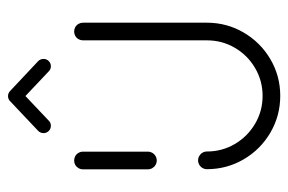

<svg xmlns="http://www.w3.org/2000/svg" viewBox="-141 -584 725 483"><g transform="rotate(-90 221.5 -342.5)"><path d="M59.3 -310.7Q53.3 -310.7 48.1 -313.7Q43 -316.7 40 -321.9Q37 -327 37 -333V-496.3Q37 -502.2 40 -507.4Q43 -512.6 48.1 -515.6Q53.3 -518.5 59.3 -518.5Q65.2 -518.5 70.4 -515.6Q75.6 -512.6 78.5 -507.4Q81.5 -502.2 81.5 -496.3V-333Q81.5 -327 78.5 -321.9Q75.6 -316.7 70.4 -313.7Q65.2 -310.7 59.3 -310.7ZM383.7 -518.5Q389.6 -518.5 394.8 -515.6Q400 -512.6 403 -507.4Q405.9 -502.2 405.9 -496.3V-184.4Q405.9 -134.4 381.1 -92Q356.3 -49.6 314.1 -24.8Q271.9 0 221.9 0Q171.9 0 129.4 -24.8Q87 -49.6 62.2 -92Q37.4 -134.4 37.4 -184.4Q37.4 -190.4 40.4 -195.6Q43.3 -200.7 48.5 -203.7Q53.7 -206.7 59.6 -206.7Q65.6 -206.7 70.7 -203.7Q75.9 -200.7 78.9 -195.6Q81.9 -190.4 81.9 -184.4Q81.9 -146.3 100.7 -114.3Q119.6 -82.2 151.7 -63.3Q183.7 -44.4 221.9 -44.4Q259.6 -44.4 291.9 -63.3Q324.1 -82.2 342.8 -114.3Q361.5 -146.3 361.5 -184.4V-496.3Q361.5 -502.2 364.4 -507.4Q367.4 -512.6 372.6 -515.6Q377.8 -518.5 383.7 -518.5ZM221.1 -684.8Q228.9 -684.8 234.3 -679.4Q239.6 -674.1 239.6 -666.3Q239.6 -662.6 238.1 -659.1Q236.7 -655.6 234.1 -653L159.3 -582.2Q154.1 -577 146.7 -577Q138.9 -577 133.5 -582.4Q128.1 -587.8 128.1 -595.6Q128.1 -599.3 129.6 -602.8Q131.1 -606.3 133.7 -608.9L208.5 -679.6Q213.7 -684.8 221.1 -684.8ZM234.8 -678.9 309.3 -608.9Q311.9 -606.3 313.3 -602.8Q314.8 -599.3 314.8 -595.6Q314.8 -587.8 309.4 -582.4Q304.1 -577 296.3 -577Q288.9 -577 283.7 -582.2L209.6 -652.2Z"/></g></svg>

Font: 26F Galaxy Sans
Style: Regular
Weight: 400
Designer: C₂₉H₂₅N₃O₅
Version: Version 1.100;FEAKit 1.0